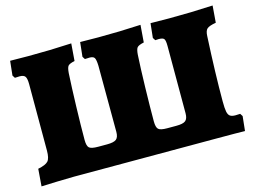

<svg xmlns="http://www.w3.org/2000/svg" viewBox="-91 -807 1278 967"><g transform="rotate(-15 548.0 -323.5)"><path d="M22 -85Q62 -93 75 -107.5Q88 -122 88 -162V-508Q88 -538 80.5 -548.5Q73 -559 52 -559L27 -558L18 -572L26 -647Q58 -646 123 -646Q234 -646 346 -652L339 -562Q311 -556 304 -547Q297 -538 295 -510Q291 -440 288 -338.5Q285 -237 285 -165Q285 -133 296 -123.5Q307 -114 342 -114H389Q424 -114 437 -124.5Q450 -135 450 -163L449 -508Q448 -539 442 -549Q436 -559 417 -559L392 -558L383 -572L391 -647Q423 -646 486 -646Q596 -646 707 -652L700 -562Q672 -556 664.5 -547Q657 -538 655 -510Q651 -444 648.5 -342Q646 -240 646 -165Q646 -134 656.5 -124Q667 -114 702 -114H750Q785 -114 798 -124.5Q811 -135 811 -163V-514Q811 -542 805 -550.5Q799 -559 777 -559L759 -558L750 -572L758 -647Q790 -646 855 -646Q968 -646 1083 -652L1076 -564Q1041 -558 1029.5 -548Q1018 -538 1017 -510Q1007 -318 1007 -172Q1007 -136 1010.5 -118.5Q1014 -101 1023.5 -94.5Q1033 -88 1051 -88L1076 -89L1085 -75L1077 1Q1049 0 918 0H186L96 2L15 5Z"/></g></svg>

Font: Alegreya SC Black
Style: Regular
Weight: 900
Designer: Juan Pablo del Peral
Foundry: Huerta Tipografica
Version: Version 2.007; ttfautohint (v1.6)